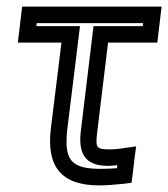

<svg xmlns="http://www.w3.org/2000/svg" viewBox="-20 -529 509 581"><path d="M275 -136 307 -400H431H456L459 -425L466 -484L469 -509H444H72H47L44 -484L37 -425L34 -400H59H166L134 -141C120 -26 164 32 280 32C301 32 327 30 356 27L378 24L381 2L388 -57L392 -86L363 -82C339 -78 324 -77 313 -77C270 -77 268 -81 275 -136ZM225 -136C216 -67 235 -27 307 -27C314 -27 324 -28 335 -29L334 -20C316 -19 300 -18 286 -18C193 -18 173 -45 184 -141L219 -425L222 -450H197H90L91 -459H413L412 -450H288H263L260 -425L225 -136Z"/></svg>

Font: Gamestation Text Outline
Style: Italic
Weight: 400
Designer: Jonas Hecksher
Foundry: Jonas Hecksher, Playtypeª, e-types AS
Version: Version 1.003